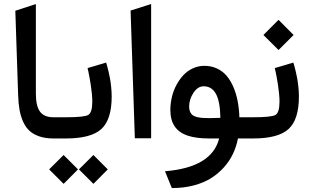

<svg xmlns="http://www.w3.org/2000/svg" viewBox="-20 -701 1571 972"><path d="M260.7 0H251Q210.9 0 180.7 -10Q150.4 -20 130.4 -37.8Q110.4 -55.7 97.7 -83.5Q85 -111.3 79.1 -144Q73.2 -176.8 71.8 -219.7L57.6 -646.5L64.5 -648.9L148.9 -676.3L161.6 -680.2V-667V-227.1Q161.6 -164.1 182.6 -135.7Q203.6 -107.4 250.5 -107.4H260.7Q264.2 -107.4 266.8 -92.5Q269.5 -77.6 269.5 -62.5V-45.9Q269.5 -30.3 266.8 -15.1Q264.2 0 260.7 0Z M255.4 -107.4H315.4Q404.8 -107.4 426 -118.7Q447.3 -129.9 447.3 -187.5Q447.3 -204.1 445.1 -226.8Q442.9 -249.5 439.7 -269.8Q436.5 -290 433.3 -308.1Q430.2 -326.2 427.7 -336.9L425.3 -347.7L423.3 -356.4L432.1 -358.9L507.8 -381.3L517.1 -384.3L520 -375Q521 -371.6 522.7 -365.7Q524.4 -359.9 528.8 -341.8Q533.2 -323.7 536.6 -305.4Q540 -287.1 542.7 -261.5Q545.4 -235.8 545.4 -212.4Q545.4 -95.7 493.2 -47.9Q440.9 0 313.5 0H255.4Q236.8 0 236.8 -45.9V-62.5Q236.8 -107.4 255.4 -107.4ZM455.6 86.4 522.9 153.8 525.9 156.7 522.9 159.2 455.6 227.1 452.6 229.5 450.2 227.1 382.3 159.2 379.9 156.7 382.3 153.8 450.2 86.4 452.6 83.5ZM304.7 86.4 372.1 153.8 375 156.7 372.1 159.2 304.7 227.1 301.8 229.5 299.3 227.1 231.4 159.2 229 156.7 231.4 153.8 299.3 86.4 301.8 83.5Z M641.1 -647.5 745.1 -680.7V-1H662.6Z M1242.7 0H1184.6Q1176.8 41 1159.4 77.6Q1142.1 114.3 1113.5 146.2Q1085 178.2 1047.9 201.4Q1010.7 224.6 960.4 237.8Q910.2 251 851.6 251H850.1L847.2 244.6L820.3 178.2L815.4 166Q1052.7 146.5 1089.4 0H1039.6Q971.7 0 928.5 -14.9Q885.3 -29.8 863.8 -62Q842.3 -94.2 842.3 -146Q842.8 -178.2 850.3 -210.2Q857.9 -242.2 873 -270.5Q888.2 -298.8 908.4 -320.6Q928.7 -342.3 956.3 -355Q983.9 -367.7 1014.6 -367.7Q1049.8 -367.7 1078.6 -354.2Q1107.4 -340.8 1127.4 -317.1Q1147.5 -293.5 1161.6 -260.3Q1175.8 -227.1 1183.1 -189Q1190.4 -150.9 1191.9 -107.4H1242.7Q1246.1 -107.4 1248.8 -92.5Q1251.5 -77.6 1251.5 -62.5V-45.9Q1251.5 -30.3 1248.8 -15.1Q1246.1 0 1242.7 0ZM937.5 -160.6Q937.5 -145.5 942.4 -134.8Q947.3 -124 955.3 -117.9Q963.4 -111.8 977.5 -108.4Q991.7 -105 1005.9 -104Q1020 -103 1041 -103Q1064.9 -103 1095.7 -104.5Q1094.2 -188 1073 -226.1Q1051.8 -264.2 1011.2 -264.2Q981.4 -264.2 959.5 -231.4Q937.5 -198.7 937.5 -160.6Z M1237.3 -107.4H1263.2Q1352.5 -107.4 1373.8 -118.7Q1395 -129.9 1395 -187.5Q1395 -204.1 1392.8 -226.8Q1390.6 -249.5 1387.5 -269.8Q1384.3 -290 1381.1 -308.1Q1377.9 -326.2 1375.5 -336.9L1373 -347.7L1371.1 -356.4L1379.9 -358.9L1455.6 -381.3L1464.8 -384.3L1467.8 -375Q1468.8 -371.6 1470.5 -365.7Q1472.2 -359.9 1476.6 -341.8Q1481 -323.7 1484.4 -305.4Q1487.8 -287.1 1490.5 -261.5Q1493.2 -235.8 1493.2 -212.4Q1493.2 -95.7 1440.9 -47.9Q1388.7 0 1261.2 0H1237.3Q1218.8 0 1218.8 -45.9V-62.5Q1218.8 -107.4 1237.3 -107.4ZM1390.1 -600.6 1466.3 -523.9 1390.1 -447.8 1313.5 -523.9Z"/></svg>

Font: Samim Medium FD
Style: Medium-FD
Weight: 500
Foundry: DejaVu fonts team - Redesigned by Saber Rastikerdar
Version: Version 4.0.5